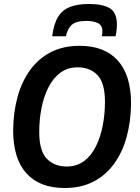

<svg xmlns="http://www.w3.org/2000/svg" viewBox="-20 -937 701 964"><path d="M305 7Q179 7 112.5 -67Q46 -141 46 -283Q47 -373 68 -450Q89 -527 131 -585Q173 -643 235 -675Q297 -707 380 -707Q505 -707 571.5 -633Q638 -559 638 -417Q637 -327 616 -250Q595 -173 553 -115Q511 -57 449 -25Q387 7 305 7ZM315 -101Q366 -101 402.5 -128.5Q439 -156 462 -203Q485 -250 496 -307.5Q507 -365 507 -425Q507 -521 469.5 -560Q432 -599 370 -599Q319 -599 282.5 -571.5Q246 -544 222.5 -497Q199 -450 188 -392.5Q177 -335 177 -275Q177 -179 215 -140Q253 -101 315 -101ZM427 -917Q496 -917 531.5 -895.5Q567 -874 567 -813Q567 -785 560 -755H491Q493 -762 493.5 -768Q494 -774 494 -780Q494 -810 471.5 -821Q449 -832 415 -832Q362 -832 340.5 -812.5Q319 -793 311 -755H242Q250 -818 272 -853Q294 -888 332.5 -902.5Q371 -917 427 -917Z"/></svg>

Font: Georama SemiBold
Style: Italic
Weight: 600
Italic angle: -9°
Designer: Jean-Baptiste Levee
Foundry: Production Type
Version: Version 1.000